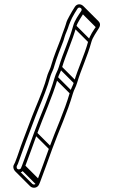

<svg xmlns="http://www.w3.org/2000/svg" viewBox="-20 -711 529 897"><path d="M78.1 74.1C75 81.4 65.1 82.1 60.5 77.5C58.1 75.1 57.2 69.1 58 65.7L63.8 54.1C76.9 19.3 87.9 -14.6 102 -51.2C121.5 -100 139.7 -153.4 159.9 -202.2C180.2 -251.6 201.6 -302.2 216.2 -357.1C221.8 -373.7 229.3 -384.2 234.2 -404C245.6 -443.7 262.3 -482.8 276.1 -519.6L282.1 -539.5C286.5 -554.3 292.8 -565.5 297.1 -578.6L302.3 -594.1C305.7 -604.3 312 -617 316.8 -627.9C322.8 -639.8 334.9 -659.5 342.4 -671.1C349.5 -681.9 367.2 -671.4 359.8 -660.2C347.2 -640.6 328.8 -616.3 321.8 -590C304.1 -524.3 274.6 -465.1 254.8 -398.2C249.4 -379.9 241.7 -370.3 235.8 -350.1C209.5 -259.2 170.7 -177.8 139 -90.6C120.6 -40.1 101.3 14.6 83 62.2ZM91.9 79.9 97 67.8C115.6 19.4 134.7 -35 153.1 -85.4C184.4 -171.6 223.6 -253.7 250.2 -345.9C255.4 -363.8 263 -372.9 269.2 -393.8C288.7 -459.6 318 -518.2 336.2 -586.1C342 -607.4 360.9 -631.9 371.8 -651C389.4 -680.5 348.3 -706.9 329.8 -679.2C322.3 -667.6 310.4 -648.5 303.3 -634.4C298.6 -625.6 291.2 -613.3 287.7 -597.9L282.9 -583.4C277 -565.6 267.9 -544.4 262 -524.6C248.3 -488.2 231.6 -449.3 219.8 -407.9C215.3 -390.1 208.7 -380.3 201.8 -361.2L201.8 -360.9C187.5 -307.4 166.5 -257.3 146.1 -207.9C125.7 -158.5 107.1 -105.3 88 -56.7C73.3 -19.2 64.5 13.3 50.2 47.9L44 60.3C41.1 66.1 42.2 73.2 44.4 79.5C50.9 97.7 82 103.2 91.9 79.9ZM79.7 82.3 150.4 153 161 142.4 90.3 71.7ZM84.7 70.3 155.4 141 166 130.4 95.3 59.7ZM140.7 -82.7 211.4 -12 222 -22.6 151.3 -93.3ZM237.7 -342.7 308.4 -272 319 -282.6 248.3 -353.3ZM256.7 -390.7 327.4 -320 338 -330.6 267.3 -401.3ZM323.7 -582.7 394.4 -512 405 -522.6 334.3 -593.3ZM360.7 -650.7 431.4 -580 442 -590.6 371.3 -661.3ZM358.9 -671.9 429.6 -601.2C432.6 -598.2 433.8 -594.5 430.5 -589.4C417.5 -570.6 399.4 -545.2 392.5 -519.2C374.8 -453.6 345.3 -394.4 325.5 -327.5C320.1 -309.2 312.4 -299.6 306.5 -279.4C280.2 -188.5 241.4 -107.1 209.7 -19.9C191.3 30.6 172.1 85.3 153.7 132.9L148.8 144.8C145.8 152.1 135.8 152.8 131.2 148.2L60.5 77.5L49.8 88.1L120.6 158.8C132.1 170.3 154.8 168.8 162.6 150.6L167.7 138.5C186.3 90.1 205.4 35.8 223.8 -14.7C255.1 -100.9 294.3 -183 320.9 -275.2C326.1 -293.1 333.7 -302.2 339.9 -323.1C359.4 -388.9 388.8 -447.5 407 -515.3C412.7 -536.7 431.4 -561.3 442.5 -580.3C450.2 -593.5 447.9 -604.1 440.2 -611.8L369.5 -682.5Z"/></svg>

Font: CiSf OpenHand
Style: Gls
Weight: 400
Foundry: Cannot Into Space Fonts
Version: Version 0.7892